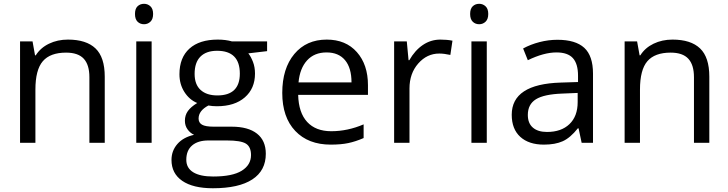

<svg xmlns="http://www.w3.org/2000/svg" viewBox="-20 -754 3847 1014"><path d="M452.1 0V-346.2Q452.1 -411.6 422.4 -443.8Q392.6 -476.1 329.1 -476.1Q245.1 -476.1 206.1 -430.7Q167 -385.3 167 -280.8V0H85.9V-535.2H151.9L165 -461.9H168.9Q193.8 -501.5 238.8 -523.2Q283.7 -544.9 338.9 -544.9Q435.5 -544.9 484.4 -498.3Q533.2 -451.7 533.2 -349.1V0Z M780.8 0H699.7V-535.2H780.8ZM692.9 -680.2Q692.9 -708 706.5 -720.9Q720.2 -733.9 740.7 -733.9Q760.3 -733.9 774.4 -720.7Q788.6 -707.5 788.6 -680.2Q788.6 -652.8 774.4 -639.4Q760.3 -626 740.7 -626Q720.2 -626 706.5 -639.4Q692.9 -652.8 692.9 -680.2Z M1390.6 -535.2V-483.9L1291.5 -472.2Q1305.2 -455.1 1315.9 -427.5Q1326.7 -399.9 1326.7 -365.2Q1326.7 -286.6 1272.9 -239.7Q1219.2 -192.9 1125.5 -192.9Q1101.6 -192.9 1080.6 -196.8Q1028.8 -169.4 1028.8 -127.9Q1028.8 -106 1046.9 -95.5Q1064.9 -85 1108.9 -85H1203.6Q1290.5 -85 1337.2 -48.3Q1383.8 -11.7 1383.8 58.1Q1383.8 147 1312.5 193.6Q1241.2 240.2 1104.5 240.2Q999.5 240.2 942.6 201.2Q885.7 162.1 885.7 90.8Q885.7 42 917 6.3Q948.2 -29.3 1004.9 -42Q984.4 -51.3 970.5 -70.8Q956.5 -90.3 956.5 -116.2Q956.5 -145.5 972.2 -167.5Q987.8 -189.5 1021.5 -210Q980 -227.1 953.9 -268.1Q927.7 -309.1 927.7 -361.8Q927.7 -449.7 980.5 -497.3Q1033.2 -544.9 1129.9 -544.9Q1171.9 -544.9 1205.6 -535.2ZM963.9 89.8Q963.9 133.3 1000.5 155.8Q1037.1 178.2 1105.5 178.2Q1207.5 178.2 1256.6 147.7Q1305.7 117.2 1305.7 64.9Q1305.7 21.5 1278.8 4.6Q1252 -12.2 1177.7 -12.2H1080.6Q1025.4 -12.2 994.6 14.2Q963.9 40.5 963.9 89.8ZM1007.8 -363.8Q1007.8 -307.6 1039.6 -278.8Q1071.3 -250 1127.9 -250Q1246.6 -250 1246.6 -365.2Q1246.6 -485.8 1126.5 -485.8Q1069.3 -485.8 1038.6 -455.1Q1007.8 -424.3 1007.8 -363.8Z M1726.6 9.8Q1607.9 9.8 1539.3 -62.5Q1470.7 -134.8 1470.7 -263.2Q1470.7 -392.6 1534.4 -468.8Q1598.1 -544.9 1705.6 -544.9Q1806.2 -544.9 1864.7 -478.8Q1923.3 -412.6 1923.3 -304.2V-252.9H1554.7Q1557.1 -158.7 1602.3 -109.9Q1647.5 -61 1729.5 -61Q1815.9 -61 1900.4 -97.2V-24.9Q1857.4 -6.3 1819.1 1.7Q1780.8 9.8 1726.6 9.8ZM1704.6 -477.1Q1640.1 -477.1 1601.8 -435.1Q1563.5 -393.1 1556.6 -318.8H1836.4Q1836.4 -395.5 1802.2 -436.3Q1768.1 -477.1 1704.6 -477.1Z M2305.7 -544.9Q2341.3 -544.9 2369.6 -539.1L2358.4 -463.9Q2325.2 -471.2 2299.8 -471.2Q2234.9 -471.2 2188.7 -418.5Q2142.6 -365.7 2142.6 -287.1V0H2061.5V-535.2H2128.4L2137.7 -436H2141.6Q2171.4 -488.3 2213.4 -516.6Q2255.4 -544.9 2305.7 -544.9Z M2550.8 0H2469.7V-535.2H2550.8ZM2462.9 -680.2Q2462.9 -708 2476.6 -720.9Q2490.2 -733.9 2510.7 -733.9Q2530.3 -733.9 2544.4 -720.7Q2558.6 -707.5 2558.6 -680.2Q2558.6 -652.8 2544.4 -639.4Q2530.3 -626 2510.7 -626Q2490.2 -626 2476.6 -639.4Q2462.9 -652.8 2462.9 -680.2Z M3051.8 0 3035.6 -76.2H3031.7Q2991.7 -25.9 2951.9 -8.1Q2912.1 9.8 2852.5 9.8Q2772.9 9.8 2727.8 -31.2Q2682.6 -72.3 2682.6 -147.9Q2682.6 -310.1 2941.9 -317.9L3032.7 -320.8V-354Q3032.7 -417 3005.6 -447Q2978.5 -477.1 2918.9 -477.1Q2852.1 -477.1 2767.6 -436L2742.7 -498Q2782.2 -519.5 2829.3 -531.7Q2876.5 -543.9 2923.8 -543.9Q3019.5 -543.9 3065.7 -501.5Q3111.8 -459 3111.8 -365.2V0ZM2868.7 -57.1Q2944.3 -57.1 2987.5 -98.6Q3030.8 -140.1 3030.8 -214.8V-263.2L2949.7 -259.8Q2853 -256.3 2810.3 -229.7Q2767.6 -203.1 2767.6 -147Q2767.6 -103 2794.2 -80.1Q2820.8 -57.1 2868.7 -57.1Z M3645 0V-346.2Q3645 -411.6 3615.2 -443.8Q3585.4 -476.1 3522 -476.1Q3438 -476.1 3398.9 -430.7Q3359.9 -385.3 3359.9 -280.8V0H3278.8V-535.2H3344.7L3357.9 -461.9H3361.8Q3386.7 -501.5 3431.6 -523.2Q3476.6 -544.9 3531.7 -544.9Q3628.4 -544.9 3677.2 -498.3Q3726.1 -451.7 3726.1 -349.1V0Z"/></svg>

Font: f01899195
Style: Regular
Weight: 400
Foundry: Ascender Corporation
Version: Version 1.10